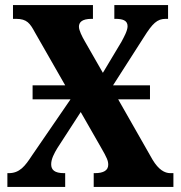

<svg xmlns="http://www.w3.org/2000/svg" viewBox="-20 -734 711 754"><path d="M9 0H236V-54H232C194 -54 181 -67 181 -89C181 -110 193 -132 205 -152L297 -294L376 -156C401 -113 405 -102 405 -87C405 -65 387 -54 352 -54H348V0H661V-54H649C627 -54 603 -67 579 -107L444 -344H569V-399H424L545 -588C579 -642 597 -660 631 -660H640V-714H429V-660H432C460 -660 481 -655 481 -631C481 -613 466 -587 457 -570L384 -448L313 -572C302 -591 290 -615 290 -629C290 -645 300 -660 340 -660H345V-714H31V-660H43C86 -660 98 -642 117 -607L236 -399H108V-344H257L106 -124C78 -81 57 -54 14 -54H9Z"/></svg>

Font: Noto Serif Condensed ExtraBold
Style: Regular
Weight: 800
Width: 3
Designer: Monotype Design Team
Foundry: Monotype Imaging Inc.
Version: Version 2.013